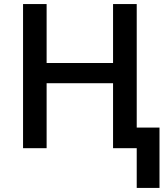

<svg xmlns="http://www.w3.org/2000/svg" viewBox="-20 -734 833 951"><path d="M657.2 -102.1H770V196.8H657.2V0H540V-321.8H210.9V0H94.2V-713.9H210.9V-421.9H540V-713.9H657.2Z"/></svg>

Font: OpenSans-Semibold
Style: Regular
Weight: 600
Foundry: Ascender Corporation
Version: Version 1.10